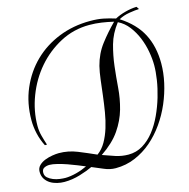

<svg xmlns="http://www.w3.org/2000/svg" viewBox="-118 -911 1038 1055"><g transform="rotate(-15 401.0 -383.5)"><path d="M761 -782Q739 -781 705 -775.5Q671 -770 644 -755Q727 -702 764.5 -630Q802 -558 802 -462Q802 -409 789.5 -352.5Q777 -296 753.5 -241Q730 -186 695.5 -137Q661 -88 618 -51Q575 -14 523 8Q471 30 412 30Q379 30 346 15.5Q313 1 283 -11Q254 3 209.5 16.5Q165 30 120 30Q100 30 79 25Q58 20 41 9.5Q24 -1 13 -18Q2 -35 2 -59Q2 -80 16 -94Q30 -108 50.5 -116Q71 -124 93 -127.5Q115 -131 130 -131Q184 -131 234.5 -110.5Q285 -90 334 -68Q363 -89 382 -122.5Q401 -156 413.5 -196.5Q426 -237 433.5 -282.5Q441 -328 446.5 -373.5Q452 -419 457 -461Q462 -503 470 -536Q487 -602 526 -653Q565 -704 611 -750Q577 -758 543 -763Q509 -768 474 -768Q385 -768 308.5 -727.5Q232 -687 176 -622Q120 -557 88 -473.5Q56 -390 56 -305Q56 -276 63.5 -248Q71 -220 80 -193H68Q50 -228 41 -267Q32 -306 32 -344Q32 -441 67 -522.5Q102 -604 162.5 -663Q223 -722 305.5 -755Q388 -788 484 -788Q527 -788 559 -781.5Q591 -775 626 -764Q652 -778 685.5 -787Q719 -796 751 -797ZM356 -60Q391 -47 426.5 -35.5Q462 -24 499 -24Q544 -24 581 -46.5Q618 -69 647 -106Q676 -143 697.5 -189.5Q719 -236 733.5 -285Q748 -334 755 -380Q762 -426 762 -462Q762 -498 754.5 -540Q747 -582 731 -621Q715 -660 690 -692.5Q665 -725 630 -742Q589 -689 573 -631Q557 -573 550 -513.5Q543 -454 538.5 -393.5Q534 -333 517.5 -274.5Q501 -216 464 -162Q427 -108 356 -60ZM20 -49Q20 -31 32.5 -20Q45 -9 62.5 -2Q80 5 99 7.5Q118 10 131 10Q144 10 161 7.5Q178 5 195 0.5Q212 -4 228 -10Q244 -16 256 -22Q239 -29 213.5 -39.5Q188 -50 160.5 -59.5Q133 -69 107 -75.5Q81 -82 64 -82Q47 -82 33.5 -75Q20 -68 20 -49Z"/></g></svg>

Font: Lucien Schoenschriftv CAT
Style: Regular
Weight: 400
Designer: Lucian Bernhard 1928
Foundry: CAT-Fonts Peter Wiegel
Version: Version 1.000